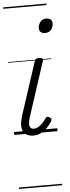

<svg xmlns="http://www.w3.org/2000/svg" viewBox="-76 -919 483 1327"><g transform="rotate(-5 165.5 -255.0)"><path d="M131 16Q82 16 62 -19.5Q42 -55 66 -130L185 -494Q190 -506 196 -510.5Q202 -515 216 -515Q233 -515 239 -509Q245 -503 241 -491L118 -115Q104 -72 110 -51.5Q116 -31 138 -31Q155 -31 171 -40.5Q187 -50 200.5 -64.5Q214 -79 224 -94Q228 -101 235 -104Q242 -107 253 -100Q264 -94 265 -86.5Q266 -79 261 -71Q248 -50 229 -30Q210 -10 185.5 3Q161 16 131 16ZM273 -683Q256 -683 244.5 -692Q233 -701 233 -719Q233 -743 248 -762.5Q263 -782 290 -782Q308 -782 319.5 -773Q331 -764 331 -745Q331 -722 316.5 -702.5Q302 -683 273 -683ZM0 365H300V375H0ZM0 -20H300V0H0ZM0 -505H300V-500H0ZM0 -885H300V-875H0Z"/></g></svg>

Font: Playwrite DK Uloopet Guides
Style: Regular
Weight: 400
Designer: Veronika Burian, José Scaglione
Foundry: TypeTogether
Version: Version 1.003